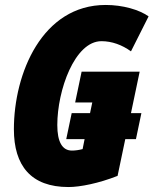

<svg xmlns="http://www.w3.org/2000/svg" viewBox="-20 -744 619 774"><path d="M256 10C303 10 378 -5 454 -35L485 -183H528L550 -288H508L543 -455H309L283 -331H352L343 -288H269L247 -183H321L313 -143C298 -139 283 -137 270 -137C231 -137 211 -172 211 -240C211 -380 281 -578 389 -578C431 -578 472 -563 508 -537L579 -678C541 -705 475 -724 406 -724C150 -724 36 -448 36 -223C36 -76 105 10 256 10Z"/></svg>

Font: Noto Sans ExtraCondensed Black
Style: Italic
Weight: 900
Width: 2
Italic angle: -12°
Designer: Monotype Design Team
Foundry: Monotype Imaging Inc.
Version: Version 2.013